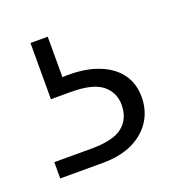

<svg xmlns="http://www.w3.org/2000/svg" viewBox="-64 -59 328 366"><g transform="rotate(-20 99.5 124.0)"><path d="M0 255V222H75Q120 222 139 206.5Q158 191 158 163Q158 138 139 122.5Q120 107 75 107H35V-7H70V75Q111 73 140 83.5Q169 94 184 114Q199 134 199 162Q199 189 185.5 210Q172 231 147 243Q122 255 86 255Z"/></g></svg>

Font: DM Sans 17pt ExtraLight
Style: Regular
Weight: 250
Version: Version 4.004;gftools[0.9.30]